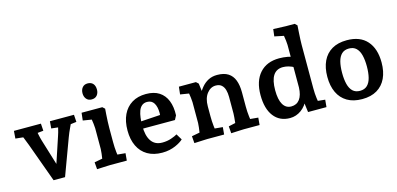

<svg xmlns="http://www.w3.org/2000/svg" viewBox="-69 -1192 3388 1637"><g transform="rotate(-15 1625.0 -373.5)"><path d="M244.3 0 119.3 -344Q108.5 -372.8 94.8 -406.6Q81.1 -440.5 65.5 -475.5L135.7 -415.4L21.4 -427.4L26.4 -494H264.6L268.9 -430.3L166.3 -419.9L207.1 -478.5Q213.5 -443.6 220 -411.3Q226.4 -378.9 234.5 -352.2L318.3 -79.1L287 -79.4L377.9 -352.9Q388.5 -383.5 395.3 -414.1Q402.1 -444.7 409.7 -478.2L448.1 -419.5L339 -431.7L344 -494H556.4L560.6 -430.3L460.5 -417.7L532.3 -474Q513.6 -433 495.6 -395Q477.5 -357 463.5 -319L345.4 0Z M626.7 5 621.7 -57 743.9 -80 685.5 -29Q688.1 -41.5 691.6 -65.3Q695.1 -89.1 698.3 -113.8Q701.5 -138.5 701.5 -152.5V-336.3Q701.5 -350.5 698.3 -375.5Q695.2 -400.5 691 -426.9Q686.9 -453.4 683.9 -471.5L742.6 -407.1L616.1 -427.4L623.6 -494H806.5L826.7 -475.4Q825.1 -456.5 823 -425.9Q820.8 -395.3 819.5 -363.1Q818.2 -330.9 818.2 -306.3V-182.5Q818.2 -135.8 822.8 -94.5Q827.4 -53.2 831 -31.4L773.6 -75.4L896.2 -64.1L890.5 0H743.1Q736.3 0 715.7 1Q695.1 2 670.7 3Q646.4 4 626.7 5ZM737.1 -581.2Q707.3 -581.2 690.7 -601.4Q674.1 -621.5 674.1 -651.4Q674.1 -682.4 690.7 -702.4Q707.3 -722.5 737.5 -722.5Q767.7 -722.5 784.6 -703.7Q801.5 -685 801.5 -651.3Q801.5 -620.9 784.8 -601Q768.1 -581.2 737.1 -581.2Z M1201.3 13.2Q1125.6 13.2 1072.1 -18.2Q1018.5 -49.6 990.5 -108Q962.5 -166.3 962.5 -245Q962.5 -326.6 990.2 -385Q1018 -443.3 1069.8 -474.9Q1121.6 -506.5 1194 -506.5Q1264.6 -506.5 1310.1 -477.1Q1355.5 -447.8 1377.2 -393.6Q1398.9 -339.4 1395.7 -264.4L1376.5 -227.9H1079.9L1080.5 -290.7L1317.4 -305.7L1259.3 -251Q1261.8 -268.5 1263.9 -285.1Q1266 -301.7 1266 -319.3Q1266 -374.8 1246.3 -406.8Q1226.6 -438.7 1185.9 -438.7Q1158.5 -438.7 1140.1 -423.7Q1121.8 -408.7 1112.3 -382.5Q1102.7 -356.3 1098.6 -323.3Q1094.5 -290.4 1094.5 -253.5Q1094.5 -210.3 1102.2 -176.4Q1109.9 -142.5 1126 -118.6Q1142 -94.6 1166.2 -82.4Q1190.5 -70.1 1224.5 -70.1Q1267.1 -70.1 1303.2 -82.7Q1339.4 -95.3 1357.5 -106.4L1389.3 -53.5Q1378.3 -43.1 1360.3 -31.7Q1342.4 -20.4 1318.6 -10.1Q1294.8 0.2 1265.5 6.7Q1236.1 13.2 1201.3 13.2Z M1485.7 5 1480.7 -57 1602.9 -80 1544.5 -29Q1547.1 -41.5 1550.6 -65.3Q1554.1 -89.1 1557.3 -113.8Q1560.5 -138.5 1560.5 -152.5V-336.3Q1560.5 -350.5 1557.1 -376.5Q1553.8 -402.5 1549.5 -428.2Q1545.2 -453.9 1543.2 -465.2L1601.6 -407.1L1475.1 -427.4L1482.6 -494H1632.7L1653 -475.4L1674.6 -305.6L1639.9 -370Q1659.4 -409.9 1685.1 -440.7Q1710.8 -471.5 1744.7 -489Q1778.6 -506.5 1821.7 -506.5Q1882.5 -506.5 1919.2 -483Q1955.8 -459.6 1972.6 -415.6Q1989.5 -371.5 1989.5 -309.2V-182.5Q1989.5 -136.5 1994.5 -96.1Q1999.6 -55.6 2002.6 -35.6L1945.6 -75.4L2068.2 -64.1L2062.5 0H1923.6Q1915.8 0 1895.9 1Q1876 2 1852.9 3Q1829.8 4 1810.9 5L1805.9 -57L1917.4 -81.6L1861.9 -35.7Q1864.3 -50.8 1866.8 -74.2Q1869.4 -97.6 1871.2 -119.7Q1873.1 -141.8 1873.1 -152.5V-300.6Q1873.1 -333.2 1865.4 -360.9Q1857.7 -388.6 1838.9 -405.4Q1820 -422.1 1787.5 -422.1Q1741.7 -422.1 1709.5 -380.5Q1677.2 -338.8 1677.2 -268.6V-182.5Q1677.2 -135.8 1681.8 -94.5Q1686.4 -53.2 1690 -31.4L1632.6 -75.4L1755.2 -64.1L1749.5 0H1602.1Q1595.3 0 1574.7 1Q1554.1 2 1529.7 3Q1505.4 4 1485.7 5Z M2330.5 10Q2238.7 10 2187.4 -56.8Q2136.1 -123.5 2136.1 -244.2Q2136.1 -368.2 2198 -437.3Q2259.8 -506.5 2370.4 -506.5Q2389 -506.5 2406.8 -504.9Q2424.6 -503.4 2444.5 -499.7Q2464.5 -496 2488 -489.3L2487.4 -394.4Q2456.8 -411.5 2431 -418.6Q2405.2 -425.6 2381.6 -425.6Q2324.5 -425.6 2296 -382.3Q2267.5 -339 2267.5 -251.4Q2267.5 -168.6 2292.8 -125.8Q2318.2 -83 2365.5 -83Q2413.5 -83 2440.3 -118.9Q2467 -154.8 2469.5 -222.1V-598.6Q2469.5 -612.9 2466.5 -636.5Q2463.5 -660 2459.9 -682Q2456.2 -704.1 2454.2 -712.1L2510 -670.2L2379.1 -697.5L2386.6 -760.3L2498.2 -756H2574.5L2594.5 -737.4Q2592.8 -711.9 2590.7 -679.5Q2588.5 -647 2587.2 -617.1Q2585.9 -587.3 2585.9 -568.6V-182.1Q2585.9 -135.5 2591.3 -96.7Q2596.6 -58 2600.6 -35.3L2543.2 -75.7L2658.9 -64.1L2652.9 0H2490.4L2473.5 -128.9L2498.4 -112.5Q2486.6 -84.1 2469.1 -61.5Q2451.6 -38.8 2429.6 -22.8Q2407.5 -6.8 2382.5 1.6Q2357.5 10 2330.5 10Z M2966.3 13.2Q2888.4 13.2 2834.8 -18.5Q2781.3 -50.3 2753.9 -108.4Q2726.5 -166.5 2726.5 -246.6Q2726.5 -327.1 2753.9 -385.2Q2781.3 -443.4 2834.8 -474.8Q2888.4 -506.2 2966.3 -506.2Q3083.5 -506.2 3144.4 -437.3Q3205.4 -368.4 3205.4 -246.6Q3205.4 -166.5 3178 -108.2Q3150.5 -49.9 3097.5 -18.4Q3044.5 13.2 2966.3 13.2ZM2966.3 -59.9Q3006.3 -59.9 3030.3 -82.9Q3054.3 -105.9 3064.9 -148Q3075.5 -190 3075.5 -246.6Q3075.5 -303.6 3064.9 -345.4Q3054.3 -387.1 3030.3 -410.1Q3006.3 -433.1 2966.3 -433.1Q2926.3 -433.1 2902.3 -410.3Q2878.3 -387.5 2867.6 -345.7Q2857 -304 2857 -246.6Q2857 -189.6 2867.6 -147.6Q2878.3 -105.5 2902.3 -82.7Q2926.3 -59.9 2966.3 -59.9Z"/></g></svg>

Font: Andada Pro
Style: Regular
Weight: 400
Designer: Carolina Giovagnoli
Foundry: Huerta Tipografica
Version: Version 3.003